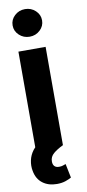

<svg xmlns="http://www.w3.org/2000/svg" viewBox="-124 -808 477 1050"><g transform="rotate(-10 115.0 -283.0)"><path d="M20.9 0V-545.9H171.9V0ZM103.1 203.5Q56 203.5 24.2 179.3Q-7.6 155.1 -15.6 109.8Q-21.2 80.8 -14.9 51.4Q-8.7 22.1 10 -2.4Q28.6 -27 60 -40.8L171.9 0Q138.7 15.8 117.6 33.7Q96.6 51.6 96.9 77.3Q96.6 94.4 105.4 103.8Q114.3 113.1 131.1 112.9Q143.2 113.1 152.2 109.9Q161.3 106.6 168.4 104.3L184.2 182Q171 189.8 150.6 196.7Q130.3 203.5 103.1 203.5ZM96.3 -615.6Q62.5 -615.6 38.5 -638.1Q14.5 -660.5 14.5 -692.2Q14.5 -724.1 38.5 -746.4Q62.5 -768.8 96.3 -768.8Q130.1 -768.8 154.1 -746.4Q178.1 -724.1 178.1 -692.3Q178.1 -660.5 154.1 -638.1Q130.1 -615.6 96.3 -615.6Z"/></g></svg>

Font: Inter Tight
Style: Regular
Weight: 400
Designer: Rasmus Andersson
Foundry: rsms
Version: Version 3.002